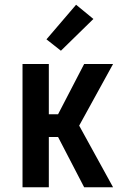

<svg xmlns="http://www.w3.org/2000/svg" viewBox="-20 -790 540 810"><path d="M335 0 225 -212H186V0H75V-520H186V-308H225L335 -520H457L314 -260L457 0ZM237 -576 176 -624 301 -770 374 -710Z"/></svg>

Font: Iosevka
Style: Bold
Weight: 700
Monospace: yes
Designer: Belleve Invis
Foundry: Belleve Invis
Version: Version 32.5.0; ttfautohint (v1.8.4)